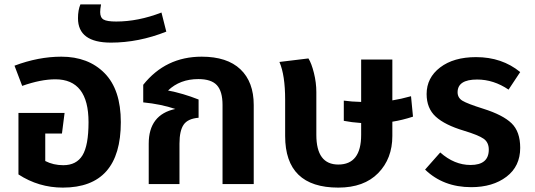

<svg xmlns="http://www.w3.org/2000/svg" viewBox="-20 -838 2437 874"><path d="M259 -580Q382 -580 456 -505Q530 -430 530 -282Q530 16 266 16Q156 16 64 -44V-324H274L262 -230H186V-105Q223 -86 268 -86Q328 -86 355.5 -131Q383 -176 383 -282Q383 -477 232 -477Q166 -477 81 -447L46 -539Q155 -580 259 -580Z M485 -644Q335 -644 335 -755Q335 -792 346 -818H440Q436 -796 436 -783Q436 -758 451.5 -749Q467 -740 509 -740Q609 -740 715 -781L737 -694Q611 -644 485 -644Z M898 -580Q1014 -580 1074.5 -522.5Q1135 -465 1135 -360V0H993V-360Q993 -422 967.5 -450Q942 -478 883 -478Q799 -478 745 -426Q813 -413 884 -385V-302Q835 -298 816 -270.5Q797 -243 797 -184V0H657V-184Q657 -316 778 -342Q713 -364 632 -372V-452Q734 -580 898 -580Z M1860 -307Q1811 -291 1766 -284V-219Q1766 -116 1701.5 -50Q1637 16 1520 16Q1278 16 1278 -219V-384Q1278 -496 1252 -556L1384 -572Q1398 -550 1409 -506Q1420 -462 1420 -419V-224Q1420 -89 1520 -89Q1624 -89 1624 -224V-278Q1580 -281 1545 -288V-380Q1580 -375 1624 -374V-567H1766V-381Q1804 -387 1851 -400Z M2147 -578Q2265 -578 2348 -510L2295 -430Q2227 -476 2152 -476Q2063 -476 2063 -418Q2063 -393 2085 -379.5Q2107 -366 2180 -343Q2269 -315 2308.5 -277Q2348 -239 2348 -165Q2348 -81 2285.5 -33.5Q2223 14 2125 14Q1998 14 1915 -66L1984 -144Q2048 -87 2122 -87Q2205 -87 2205 -157Q2205 -190 2181.5 -206.5Q2158 -223 2092 -243Q2005 -269 1963.5 -307Q1922 -345 1922 -410Q1922 -484 1983.5 -531Q2045 -578 2147 -578Z"/></svg>

Font: FiraGO SemiBold
Style: Regular
Weight: 600
Designer: bBox Type
Foundry: bBox Type GmbH
Version: Version 1.001;PS 001.001;hotconv 1.0.88;makeotf.lib2.5.64775